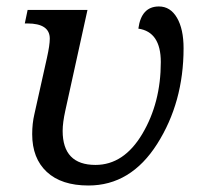

<svg xmlns="http://www.w3.org/2000/svg" viewBox="-20 -567 633 597"><path d="M183.1 -223.1Q174.8 -185.5 174.8 -160.2Q174.8 -54.2 276.9 -54.2Q365.2 -54.2 422.6 -150.9Q480 -247.6 480 -374Q480 -467.8 410.2 -478Q419.4 -546.9 474.1 -546.9Q509.8 -546.9 530.3 -511.7Q550.8 -476.6 550.8 -417Q550.8 -249 468.8 -119.6Q386.7 9.8 254.9 9.8Q170.9 9.8 125.5 -32.5Q80.1 -74.7 80.1 -149.9Q80.1 -183.1 86.9 -211.9L126 -387.2Q134.8 -426.8 134.8 -446.8Q134.8 -494.1 64.9 -494.1H57.1L65.9 -536.1H252Z"/></svg>

Font: Droid Serif
Style: Italic
Weight: 400
Italic angle: -12°
Designer: Monotype Design team
Foundry: Monotype Imaging Inc.
Version: Version 1.03